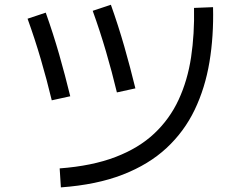

<svg xmlns="http://www.w3.org/2000/svg" viewBox="-20 -765 1040 815"><path d="M238.4 30.4 233.3 -50.2Q371 -60.5 470.1 -98.5Q569.2 -136.4 634.7 -198.1Q700.3 -259.7 738.2 -341.6Q776.2 -423.5 791.1 -522.1Q805.9 -620.7 803.6 -731.4L884.3 -734.6Q887.4 -611.9 869.1 -501.8Q850.8 -391.7 806.5 -299.2Q762.2 -206.7 686.9 -136.7Q611.7 -66.8 501 -23.7Q390.2 19.4 238.4 30.4ZM199.7 -339.2Q178.8 -426.4 153.4 -512.9Q128.1 -599.4 97 -685.6L174.2 -711.3Q205.6 -623.1 231.1 -534.3Q256.5 -445.4 278.2 -356.4ZM476.2 -372.7Q455.3 -459.9 429.9 -546.4Q404.6 -632.9 373.5 -719.1L450.7 -744.8Q482.1 -656.6 507.6 -567.8Q533 -478.9 554.7 -389.9Z"/></svg>

Font: Murecho Thin
Style: Regular
Weight: 100
Designer: Neil Summerour
Foundry: Positype
Version: Version 1.010